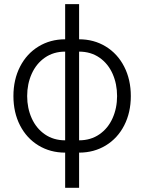

<svg xmlns="http://www.w3.org/2000/svg" viewBox="-20 -727 697 928"><path d="M294.9 10.7Q223.1 10.7 166 -23.9Q108.9 -58.6 76.9 -120.8Q44.9 -183.1 44.9 -262.7Q44.9 -342.3 76.9 -404.8Q108.9 -467.3 166 -502.2Q223.1 -537.1 294.9 -537.1V-707H362.3V-537.1Q434.1 -537.1 491.2 -502.2Q548.3 -467.3 580.3 -404.8Q612.3 -342.3 612.3 -262.7Q612.3 -183.1 580.3 -120.8Q548.3 -58.6 491.2 -23.9Q434.1 10.7 362.3 10.7V180.7H294.9ZM294.9 -477.5Q238.8 -477.5 197 -448.5Q155.3 -419.4 133.3 -370.4Q111.3 -321.3 111.3 -262.7Q111.3 -204.1 133.3 -155.3Q155.3 -106.4 197 -77.6Q238.8 -48.8 294.9 -48.8ZM545.9 -262.7Q545.9 -321.3 524.2 -370.4Q502.4 -419.4 460.7 -448.5Q418.9 -477.5 362.3 -477.5V-48.8Q418.5 -48.8 460.2 -77.6Q502 -106.4 523.9 -155.3Q545.9 -204.1 545.9 -262.7Z"/></svg>

Font: Pretendard GOV Light
Style: Regular
Weight: 300
Designer: Base glyphs from Inter by Rasmus Andersson; Hangeul glyphs from Noto Sans CJK(Source Han Sans) by Jang Soo-young and Kan
Foundry: Kil Hyung-jin
Version: Version 1.309